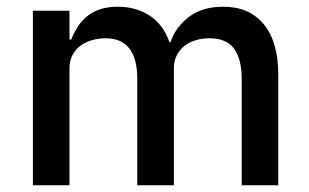

<svg xmlns="http://www.w3.org/2000/svg" viewBox="-20 -552 922 572"><path d="M78 0V-520H187V-434H192Q200 -454 211.5 -472Q223 -490 239.5 -503.5Q256 -517 278.5 -524.5Q301 -532 331 -532Q384 -532 425 -506Q466 -480 485 -426H488Q502 -470 542 -501Q582 -532 645 -532Q723 -532 766 -479.5Q809 -427 809 -330V0H700V-317Q700 -377 677 -407.5Q654 -438 604 -438Q583 -438 564 -432.5Q545 -427 530.5 -416Q516 -405 507 -388Q498 -371 498 -349V0H389V-317Q389 -438 294 -438Q274 -438 254.5 -432.5Q235 -427 220 -416Q205 -405 196 -388Q187 -371 187 -349V0Z"/></svg>

Font: IBM Plex Thai Medium
Style: Regular
Weight: 500
Designer: Mike Abbink, Paul van der Laan, Pieter van Rosmalen, Ben Mitchell, Mark Frömberg
Foundry: Bold Monday
Version: Version 1.0